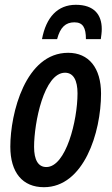

<svg xmlns="http://www.w3.org/2000/svg" viewBox="-20 -770 465 800"><path d="M155 -607H218C231 -657 254 -677 290 -677C326 -677 338 -654 338 -607H400C402 -621 404 -635 404 -649C404 -709 372 -750 296 -750C220 -750 172 -698 155 -607ZM163 10C329 10 401 -217 401 -380C401 -487 350 -550 264 -550C86 -550 23 -298 23 -159C23 -51 74 10 163 10ZM173 -74C139 -74 122 -104 122 -158C122 -258 163 -467 251 -467C286 -467 303 -435 303 -381C303 -268 255 -74 173 -74Z"/></svg>

Font: Noto Sans UI Condensed Medium
Style: Italic
Weight: 500
Width: 3
Italic angle: -12°
Designer: Monotype Design Team
Foundry: Monotype Imaging Inc.
Version: Version 1.901